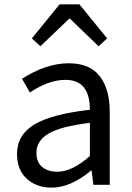

<svg xmlns="http://www.w3.org/2000/svg" viewBox="-20 -847 604 880"><path d="M217 13Q147 13 102.5 -28Q58 -69 58 -141Q58 -229 137.5 -276.5Q217 -324 392 -344Q392 -481 280 -481Q203 -481 117 -423L81 -486Q192 -557 295 -557Q391 -557 437 -498Q483 -439 483 -334V0H408L400 -65H397Q303 13 217 13ZM243 -60Q311 -60 392 -132V-284Q259 -268 203 -235Q147 -202 147 -147Q147 -103 173.5 -81.5Q200 -60 243 -60ZM126 -671 253 -827H344L471 -671L432 -635L301 -761H297L165 -635Z"/></svg>

Font: Noto Sans SC
Style: Regular
Weight: 400
Designer: Ryoko NISHIZUKA  (kana, bopomofo & ideographs); Paul D. Hunt (Latin, Greek & Cyrillic); Sandoll Communications , Soo-you
Foundry: Adobe
Version: Version 2.002;hotconv 1.0.116;makeotfexe 2.5.65601